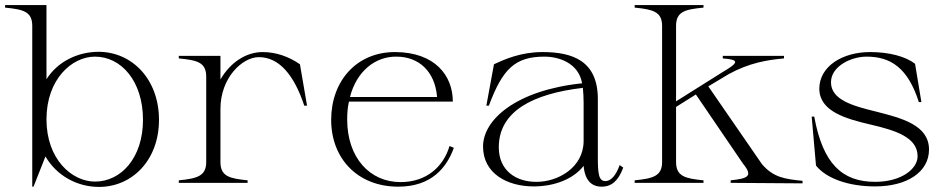

<svg xmlns="http://www.w3.org/2000/svg" viewBox="-37 -720 3733 756"><path d="M90 -618V15H95L142 -104C186 -28 267 16 353 16C483 16 589 -89 589 -248C589 -409 482 -516 351 -516C270 -516 190 -478 146 -408V-700H-17V-690C54 -683 90 -675 90 -618ZM337 -5C246 -5 146 -93 146 -250C146 -408 246 -497 337 -497C440 -497 526 -401 526 -248C526 -99 440 -5 337 -5Z M831 -82V-291C831 -415 918 -495 982 -495C1062 -495 1121 -425 1161 -304H1172L1144 -467C1099 -498 1049 -515 997 -515C931 -515 869 -473 831 -407V-500H667V-490C739 -483 775 -475 775 -418V-82C775 -26 738 -17 667 -10V0H938V-10C868 -17 831 -25 831 -82Z M1531 15C1662 15 1722 -60 1750 -138L1733 -145C1709 -64 1643 -3 1540 -3C1419 -3 1330 -99 1330 -250C1330 -275 1332 -298 1337 -320H1746C1746 -423 1675 -514 1520 -515C1368 -516 1267 -402 1267 -248C1267 -95 1372 15 1531 15ZM1341 -338C1367 -439 1440 -498 1524 -497C1613 -497 1676 -438 1684 -338Z M2064 14C2148 14 2222 -16 2261 -67C2266 -9 2293 15 2332 15C2372 15 2398 -9 2417 -60L2403 -70C2388 -28 2368 -7 2347 -7C2320 -7 2317 -36 2317 -103V-330C2317 -481 2217 -515 2099 -515C2013 -515 1949 -486 1908 -467L1878 -304H1888C1942 -449 1991 -497 2107 -497C2162 -497 2241 -473 2255 -392C1997 -365 1865 -250 1865 -143C1865 -37 1960 14 2064 14ZM2074 -4C1995 -4 1927 -48 1927 -140C1927 -282 2061 -351 2258 -374C2260 -357 2261 -333 2261 -316V-165C2261 -60 2159 -3 2074 -4Z M2462 -10V0H2733V-10C2662 -17 2625 -25 2625 -82V-299L2703 -348L2889 -75C2929 -26 2908 -17 2840 -10V0L3123 2V-8C3054 -15 3008 -21 2963 -74L2752 -380L2832 -428C2912 -472 2983 -484 3050 -490V-500H2809V-490C2875 -485 2873 -474 2808 -436L2625 -321V-618C2625 -675 2661 -683 2733 -690V-700H2462V-690C2534 -683 2570 -674 2570 -618V-82C2570 -26 2533 -17 2462 -10Z M3409 14C3535 14 3621 -43 3621 -131C3621 -228 3513 -255 3411 -281C3321 -303 3235 -327 3235 -396C3235 -459 3314 -497 3375 -497C3471 -497 3538 -452 3581 -318H3591L3566 -469C3528 -498 3464 -515 3389 -515C3280 -515 3189 -459 3189 -370C3190 -281 3294 -252 3393 -229C3487 -207 3576 -180 3576 -105C3576 -54 3511 -4 3409 -4C3279 -4 3203 -75 3169 -261H3159L3176 -68C3217 -17 3304 14 3409 14Z"/></svg>

Font: Sprat Light
Style: Regular
Weight: 300
Designer: Ethan Nakache
Foundry: Collletttivo
Version: Version 2.000;Glyphs 3.2 (3217)